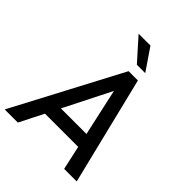

<svg xmlns="http://www.w3.org/2000/svg" viewBox="-270 -1034 1167 1167"><g transform="rotate(45 314.0 -450.5)"><path d="M-21 0 347 -697H427L598 0H490L369 -549L92 0ZM160 -155 205 -246H442L463 -155ZM355 -760 229 -901H331L427 -760Z"/></g></svg>

Font: Hanken Grotesk Medium
Style: Italic
Weight: 500
Italic angle: -8°
Designer: Alfredo Marco Pradil
Foundry: Hanken Design Co.
Version: Version 3.013